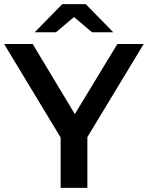

<svg xmlns="http://www.w3.org/2000/svg" viewBox="-29 -914 719 934"><path d="M266 0V-245L-9 -700H130L335 -359L542 -700H670L396 -247V0ZM140 -757 274 -894H388L522 -757H419L331 -831L243 -757Z"/></svg>

Font: Montserrat Thin SemiBold
Style: Regular
Weight: 600
Version: Version 9.000